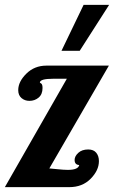

<svg xmlns="http://www.w3.org/2000/svg" viewBox="-20 -770 469 790"><path d="M306 -91Q287 -92 287 -112Q287 -127 302 -141Q317 -155 343 -155Q365 -155 376 -141.5Q387 -128 387 -107Q387 -69 353 -34.5Q319 0 265 0H0L255 -446H199Q144 -446 144 -430L150 -426Q155 -422 155 -408Q155 -382 139 -368.5Q123 -355 101 -355Q82 -355 68.5 -366.5Q55 -378 55 -399Q55 -434 88.5 -467Q122 -500 171 -500H428L183 -77Q186 -77 214.5 -74Q243 -71 259 -71Q302 -71 306 -91ZM233 -561 324 -750H429L308 -561Z"/></svg>

Font: Lobster 1.4
Style: Regular
Weight: 400
Designer: Pablo Impallari
Foundry: Pablo Impallari. www.impallari.com
Version: Version 1.4